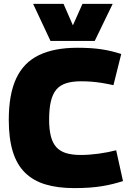

<svg xmlns="http://www.w3.org/2000/svg" viewBox="-20 -955 676 985"><path d="M25 -340Q25 -472 63.5 -553.5Q102 -635 180.5 -672.5Q259 -710 377 -710Q414 -710 444.5 -708Q475 -706 501.5 -702Q528 -698 552.5 -692Q577 -686 602 -678L562 -518Q531 -525 503 -529.5Q475 -534 448.5 -536Q422 -538 396 -538Q351 -538 319.5 -528Q288 -518 269 -495.5Q250 -473 241 -435Q232 -397 232 -341Q232 -291 241 -256Q250 -221 269 -200Q288 -179 319 -169.5Q350 -160 394 -160Q437 -160 485 -166.5Q533 -173 576 -184L611 -26Q586 -18 560 -11.5Q534 -5 504 0Q474 5 438.5 7.5Q403 10 360 10Q276 10 213 -9Q150 -28 108 -69.5Q66 -111 45.5 -178Q25 -245 25 -340ZM558 -935 466 -745H239L150 -935H306L354 -825L403 -935Z"/></svg>

Font: Georama ExtraBold
Style: Regular
Weight: 800
Designer: Jean-Baptiste Levee
Foundry: Production Type
Version: Version 1.001